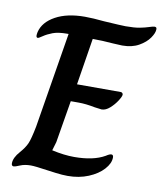

<svg xmlns="http://www.w3.org/2000/svg" viewBox="-80 -769 704 834"><g transform="rotate(10 272.0 -352.0)"><path d="M27 -12Q27 -37 53 -66Q74 -90 83 -110.5Q92 -131 103 -187L172 -608H167Q126 -608 102.5 -599Q79 -590 63 -579Q47 -568 43 -568Q36 -568 36 -578Q36 -583 38 -593Q49 -638 100 -666Q151 -694 229 -694Q264 -694 314 -689Q394 -684 410 -684Q449 -684 472 -688.5Q495 -693 511.5 -698.5Q528 -704 534 -704Q539 -704 541.5 -702Q544 -700 544 -694Q544 -678 528.5 -655.5Q513 -633 483 -616Q453 -599 410 -599Q401 -599 369 -601Q321 -605 279 -605L246 -399H439Q443 -399 446 -396Q449 -393 449 -389Q449 -381 436.5 -361.5Q424 -342 406 -326Q388 -310 370 -310Q365 -310 339 -314Q299 -322 267 -322H232L201 -136Q198 -124 194.5 -114Q191 -104 190 -99V-98Q244 -86 288 -86Q373 -86 423 -115Q438 -125 446 -125Q455 -125 455 -113Q455 -87 431 -60.5Q407 -34 366 -17Q325 0 275 0Q251 0 220.5 -4Q190 -8 183 -9Q129 -17 110 -17Q83 -17 63 -8.5Q43 0 37 0Q27 0 27 -12Z"/></g></svg>

Font: Charm
Style: Bold
Weight: 700
Designer: Katatrad Aksorn Co.,Ltd.
Foundry: Cadson Demak Co.,Ltd.
Version: Version 1.001